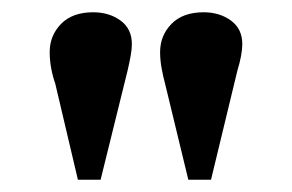

<svg xmlns="http://www.w3.org/2000/svg" viewBox="-20 -813 476 313"><path d="M107 -520 70 -677Q66 -688 63.5 -701.5Q61 -715 61 -728Q61 -755 79.5 -774Q98 -793 132 -793Q158 -793 176.5 -779.5Q195 -766 195 -741Q195 -733 193 -722Q191 -711 188 -698L144 -520ZM287 -520 249 -677Q246 -688 243.5 -701.5Q241 -715 241 -728Q241 -755 259.5 -774Q278 -793 312 -793Q338 -793 356.5 -779.5Q375 -766 375 -741Q375 -733 373 -722Q371 -711 367 -698L324 -520Z"/></svg>

Font: Literata 36pt
Style: Bold
Weight: 700
Designer: Latin by Veronika Burian and Jose Scaglione. Greek by Irene Vlachou. Cyrillic by Vera Evstafieva.
Foundry: TypeTogether
Version: Version 3.002